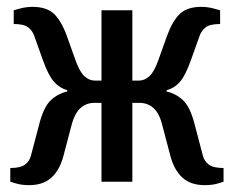

<svg xmlns="http://www.w3.org/2000/svg" viewBox="-20 -530 682 560"><path d="M65 10Q43 10 26.5 5Q10 0 10 0V-40Q40 -40 53 -50Q66 -60 70 -75L95 -170Q108 -219 128.5 -238Q149 -257 176 -263V-267Q154 -273 137.5 -291.5Q121 -310 105 -355L80 -425Q75 -440 62.5 -450Q50 -460 20 -460V-500Q20 -500 38 -505Q56 -510 75 -510Q116 -510 137.5 -489.5Q159 -469 175 -425L200 -355Q212 -321 226 -308Q240 -295 256 -295H276V-500H366V-295H386Q402 -295 416 -308Q430 -321 442 -355L467 -425Q483 -469 504.5 -489.5Q526 -510 567 -510Q586 -510 604 -505Q622 -500 622 -500V-460Q592 -460 579.5 -450Q567 -440 562 -425L537 -355Q521 -310 505 -291.5Q489 -273 466 -267V-263Q493 -257 513.5 -238Q534 -219 547 -170L572 -75Q576 -60 589 -50Q602 -40 632 -40V0Q632 0 616 5Q600 10 577 10Q536 10 512 -12Q488 -34 477 -75L452 -170Q436 -230 386 -230H366V0H276V-230H256Q207 -230 190 -170L165 -75Q154 -34 130 -12Q106 10 65 10Z"/></svg>

Font: Cuprum
Style: Regular
Weight: 400
Designer: Jovanny Lemonad
Foundry: Jovanny Lemonad
Version: Version 3.000